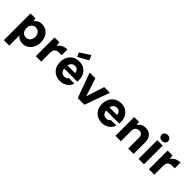

<svg xmlns="http://www.w3.org/2000/svg" viewBox="236 -2154 3747 3747"><g transform="rotate(45 2109.0 -280.5)"><path d="M67 220V-517H200L217 -452Q233 -473 254 -490.5Q275 -508 304 -518.5Q333 -529 372 -529Q444 -529 497.5 -493.5Q551 -458 580.5 -397Q610 -336 610 -257Q610 -180 578.5 -119Q547 -58 494 -23Q441 12 376 12Q320 12 281 -7Q242 -26 217 -60V220ZM334 -119Q370 -119 397.5 -136Q425 -153 441 -184.5Q457 -216 457 -258Q457 -300 441 -331.5Q425 -363 397.5 -380.5Q370 -398 334 -398Q298 -398 270.5 -380.5Q243 -363 227.5 -331.5Q212 -300 212 -259Q212 -216 227.5 -184.5Q243 -153 270.5 -136Q298 -119 334 -119Z M729 0V-517H862L876 -426Q896 -460 925 -482.5Q954 -505 991.5 -517Q1029 -529 1073 -529V-370H1006Q979 -370 955.5 -364Q932 -358 915 -344Q898 -330 888.5 -305.5Q879 -281 879 -244V0Z M1404 12Q1327 12 1268 -21.5Q1209 -55 1176.5 -114.5Q1144 -174 1144 -252Q1144 -333 1176.5 -395.5Q1209 -458 1267 -493.5Q1325 -529 1403 -529Q1481 -529 1537 -495.5Q1593 -462 1624 -403.5Q1655 -345 1655 -269Q1655 -259 1655 -247Q1655 -235 1653 -221H1250V-309H1504Q1502 -355 1474 -382Q1446 -409 1404 -409Q1373 -409 1347 -393Q1321 -377 1306.5 -345.5Q1292 -314 1292 -266V-236Q1292 -199 1304.5 -170.5Q1317 -142 1342 -126Q1367 -110 1402 -110Q1437 -110 1456.5 -122Q1476 -134 1488 -154H1641Q1627 -107 1593.5 -69.5Q1560 -32 1511.5 -10Q1463 12 1404 12ZM1309 -560 1272 -646 1481 -781 1526 -681Z M1886 0 1699 -517H1856L1978 -141L2100 -517H2257L2070 0Z M2561 12Q2484 12 2425 -21.5Q2366 -55 2333.5 -114.5Q2301 -174 2301 -252Q2301 -333 2333.5 -395.5Q2366 -458 2424 -493.5Q2482 -529 2560 -529Q2638 -529 2694 -495.5Q2750 -462 2781 -403.5Q2812 -345 2812 -269Q2812 -259 2812 -247Q2812 -235 2810 -221H2407V-309H2661Q2659 -355 2631 -382Q2603 -409 2561 -409Q2530 -409 2504 -393Q2478 -377 2463.5 -345.5Q2449 -314 2449 -266V-236Q2449 -199 2461.5 -170.5Q2474 -142 2499 -126Q2524 -110 2559 -110Q2594 -110 2613.5 -122Q2633 -134 2645 -154H2798Q2784 -107 2750.5 -69.5Q2717 -32 2668.5 -10Q2620 12 2561 12Z M2927 0V-517H3059L3070 -439Q3092 -480 3133.5 -504.5Q3175 -529 3235 -529Q3297 -529 3340 -503.5Q3383 -478 3405.5 -429.5Q3428 -381 3428 -312V0H3279V-298Q3279 -347 3255 -375Q3231 -403 3183 -403Q3153 -403 3129 -390Q3105 -377 3091 -352.5Q3077 -328 3077 -292V0Z M3564 0V-517H3714V0ZM3639 -571Q3599 -571 3573.5 -594Q3548 -617 3548 -652Q3548 -688 3573.5 -711Q3599 -734 3639 -734Q3680 -734 3705 -711Q3730 -688 3730 -652Q3730 -617 3705 -594Q3680 -571 3639 -571Z M3850 0V-517H3983L3997 -426Q4017 -460 4046 -482.5Q4075 -505 4112.5 -517Q4150 -529 4194 -529V-370H4127Q4100 -370 4076.5 -364Q4053 -358 4036 -344Q4019 -330 4009.5 -305.5Q4000 -281 4000 -244V0Z"/></g></svg>

Font: DM Sans 11pt Black
Style: Regular
Weight: 900
Version: Version 4.004;gftools[0.9.30]